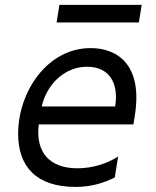

<svg xmlns="http://www.w3.org/2000/svg" viewBox="-20 -747 629 776"><path d="M220.2 -727.3 208.8 -656.2H541.2L552.6 -727.3ZM346.6 -552.6C169.7 -552.6 53.3 -374.3 53.3 -206.7C53.3 -73.2 127.1 8.5 285.5 8.5C350.9 8.5 403.4 -9.2 443.9 -29.8L457.4 -114.3C414.1 -86.6 355.1 -66.8 293.3 -66.8C183.2 -66.8 122.5 -128.2 136.7 -244.3H519.2L524.9 -279.8C557.5 -483 456.7 -552.6 346.6 -552.6ZM445.3 -316.8H148.8C167.3 -401.3 236.9 -477.3 332.4 -477.3C422.6 -477.3 460.9 -409.1 445.3 -316.8Z"/></svg>

Font: TID UI
Style: Italic
Weight: 400
Italic angle: -9.39999°
Designer: The TID Project Authors
Foundry: Bakken & Bæck
Version: Version 1.001;hotconv 1.0.109;makeotfexe 2.5.65596